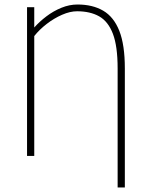

<svg xmlns="http://www.w3.org/2000/svg" viewBox="-20 -692 672 852"><path d="M502 140V-388Q502 -487 481 -542Q460 -597 420 -619.5Q380 -642 322 -642Q291 -642 255.5 -626.5Q220 -611 187.5 -586Q155 -561 132 -532V0H100V-660H132V-570Q155 -596 186 -619.5Q217 -643 252.5 -657.5Q288 -672 324 -672Q391 -672 438 -644.5Q485 -617 509.5 -555Q534 -493 534 -388V140Z"/></svg>

Font: SourceSans3VF
Style: Regular
Weight: 200
Designer: Paul D. Hunt
Foundry: Adobe
Version: Version 3.052;hotconv 1.1.0;makeotfexe 2.6.0